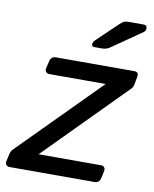

<svg xmlns="http://www.w3.org/2000/svg" viewBox="-103 -796 692 860"><g transform="rotate(10 243.0 -366.5)"><path d="M0 0Q-10 0 -15.5 -6.5Q-21 -13 -19 -23L-11 -58Q-8 -71 1 -80L359 -441H103Q93 -441 87.5 -447.5Q82 -454 84 -464L92 -497Q97 -520 120 -520H476Q497 -520 493 -497L486 -460Q484 -448 474 -439L118 -79H402Q412 -79 417 -72.5Q422 -66 420 -56L413 -23Q408 0 386 0ZM281 -595Q266 -595 269 -611Q271 -618 277 -624L371 -714Q383 -725 390.5 -729Q398 -733 412 -733H481Q496 -733 496 -717Q495 -707 488 -701L351 -606Q335 -595 316 -595Z"/></g></svg>

Font: Lubike
Style: Italic
Weight: 400
Italic angle: -12°
Foundry: Honoka55
Version: Version 1.000;July 22, 2022;FontCreator 14.0.0.2862 64-bit